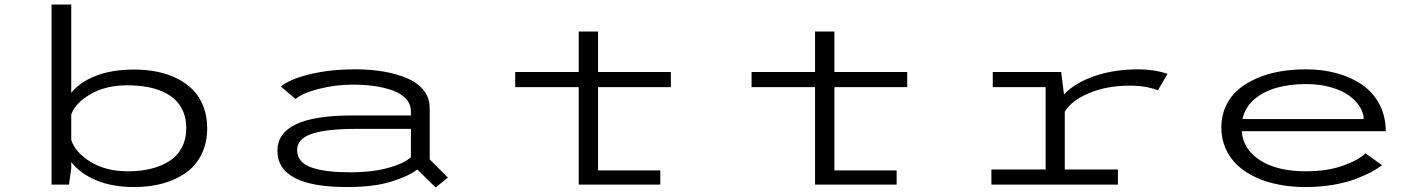

<svg xmlns="http://www.w3.org/2000/svg" viewBox="-20 -820 6340 853"><path d="M209 0V-800H296.5V-407.5Q335 -455.5 406.2 -483.2Q477.5 -511 576 -511Q630.5 -511 678.5 -501.2Q726.5 -491.5 767.5 -470.8Q808.5 -450 837.8 -420Q867 -390 883.8 -346.8Q900.5 -303.5 900.5 -251Q900.5 -185.5 875.5 -134.8Q850.5 -84 806 -52.5Q761.5 -21 703.5 -5Q645.5 11 576.5 11Q479 11 407.5 -19Q336 -49 296.5 -100V-71L286.5 0ZM546.5 -441Q450.5 -441 383 -402.2Q315.5 -363.5 296.5 -311.5V-198.5Q314 -143 382.2 -101Q450.5 -59 548 -59Q605 -59 651.5 -70.5Q698 -82 733.2 -104.8Q768.5 -127.5 788 -164.8Q807.5 -202 807.5 -251Q807.5 -291 794.5 -322.8Q781.5 -354.5 758.5 -376.5Q735.5 -398.5 702.8 -413Q670 -427.5 631 -434.2Q592 -441 546.5 -441Z M1560 -512Q1627 -512 1684.8 -502Q1742.5 -492 1789 -472.2Q1835.5 -452.5 1862.2 -418.8Q1889 -385 1889 -341V-112L1970 -31L1915.5 13L1834 -67Q1794 -36.5 1717 -12.8Q1640 11 1522 11Q1212.5 11 1212.5 -150.5Q1212.5 -307 1543 -307H1805.5V-325Q1805.5 -357.5 1783.2 -381.5Q1761 -405.5 1722.8 -418.8Q1684.5 -432 1641.2 -438Q1598 -444 1548.5 -444Q1470.5 -444 1396.2 -425Q1322 -406 1293 -380L1228 -435.5Q1264 -467 1354 -489.5Q1444 -512 1560 -512ZM1540.5 -54.5Q1631.5 -54.5 1701.5 -73.2Q1771.5 -92 1805.5 -121V-247.5H1565.5Q1431.5 -247.5 1365.8 -225.8Q1300 -204 1300 -153Q1300 -124.5 1317.5 -104.8Q1335 -85 1368.8 -74.2Q1402.5 -63.5 1443.8 -59Q1485 -54.5 1540.5 -54.5Z M2269 -433V-500H2551V-680H2637V-500H2960.5V-433H2637V-63H2913.5V0H2551V-433Z M3319 -433V-500H3601V-680H3687V-500H4010.5V-433H3687V-63H3963.5V0H3601V-433Z M4710.5 -67H4946.5V0H4384.5V-67H4625.5V-433H4390.5V-500H4694.5L4707 -400.5Q4754 -451 4841.5 -481.5Q4929 -512 5037 -512Q5107 -512 5167 -492L5124 -418.5Q5111 -425.5 5076.8 -432.5Q5042.5 -439.5 4999.5 -439.5Q4897 -439.5 4818.2 -406.2Q4739.5 -373 4710.5 -323.5Z M6120 -86Q6100 -70.5 6071.8 -55.5Q6043.5 -40.5 6001.5 -24.5Q5959.5 -8.5 5901.8 1.2Q5844 11 5781 11Q5718 11 5661.8 0.2Q5605.5 -10.5 5558.8 -32.2Q5512 -54 5478 -85.5Q5444 -117 5425 -160Q5406 -203 5406 -254.5Q5406 -305.5 5425.8 -348.2Q5445.5 -391 5480.2 -421Q5515 -451 5562.5 -471.8Q5610 -492.5 5665 -502.2Q5720 -512 5781.5 -512Q5857 -512 5921.2 -494Q5985.5 -476 6033.8 -442Q6082 -408 6109.2 -355.2Q6136.5 -302.5 6136.5 -237H5496.5Q5503 -155.5 5579.2 -107.2Q5655.5 -59 5781 -59Q5876.5 -59 5946.5 -84Q6016.5 -109 6046.5 -139ZM5783 -446.5Q5710.5 -446.5 5652 -430.2Q5593.5 -414 5552.2 -378.5Q5511 -343 5500 -291H6038.5Q6038 -318.5 6021.2 -345.5Q6004.5 -372.5 5973.8 -395.2Q5943 -418 5893.2 -432.2Q5843.5 -446.5 5783 -446.5Z"/></svg>

Font: League Mono Extended Light
Style: Regular
Weight: 300
Width: 9
Designer: Tyler Finck
Foundry: The League of Moveable Type / Tyler Finck
Version: Version 2.210